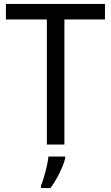

<svg xmlns="http://www.w3.org/2000/svg" viewBox="-20 -734 564 975"><path d="M307 0H218V-635H10V-714H513V-635H307ZM311 70Q307 88 295.5 115.5Q284 143 268.5 171Q253 199 236 221H188V209Q195 192 203 165.5Q211 139 217.5 110.5Q224 82 226 61H311Z"/></svg>

Font: Noto Sans Display
Style: Regular
Weight: 400
Designer: Monotype Design Team
Foundry: Monotype Imaging Inc.
Version: Version 2.003